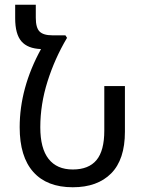

<svg xmlns="http://www.w3.org/2000/svg" viewBox="-20 -780 605 810"><path d="M507 -417V-224Q507 -107 449 -48.5Q391 10 287 10Q178 10 120.5 -54.5Q63 -119 63 -243Q63 -409 153 -573Q97 -575 70.5 -605.5Q44 -636 44 -703V-760H131V-705Q131 -663 147 -647Q163 -631 201 -631H256L263 -620L262 -619Q211 -533 180.5 -436.5Q150 -340 150 -243Q150 -154 185 -109.5Q220 -65 287 -65Q354 -65 387 -104.5Q420 -144 420 -229V-417Z"/></svg>

Font: Noto Sans Armenian Narrow
Style: Regular
Weight: 400
Width: 4
Designer: Monotype Design team
Foundry: Monotype Imaging Inc.
Version: Version 1.000